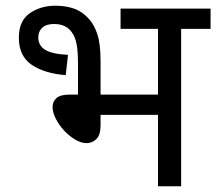

<svg xmlns="http://www.w3.org/2000/svg" viewBox="-20 -652 757 672"><path d="M174 -632Q211 -632 240 -621.5Q269 -611 291 -586Q309 -567 320.5 -533Q332 -499 332 -437V-321H533V-551H402V-622H717V-551H614V0H533V-250H332V-213Q332 -180 317.5 -165.5Q303 -151 283 -151Q264 -151 243 -163.5Q222 -176 204 -195.5Q186 -215 175 -237Q164 -259 164 -278Q164 -296 177.5 -308.5Q191 -321 224 -321H253V-426Q253 -473 248 -498Q243 -523 232 -538Q212 -568 169 -568Q142 -568 128 -555Q114 -542 114 -521Q114 -493 137.5 -478Q161 -463 218 -460L210 -389Q135 -395 90.5 -425.5Q46 -456 46 -520Q46 -579 84 -605.5Q122 -632 174 -632Z"/></svg>

Font: RS Noto Sans
Style: Regular
Weight: 400
Designer: Monotype Design Team
Foundry: Monotype Imaging Inc.
Version: Version 3.10